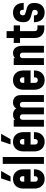

<svg xmlns="http://www.w3.org/2000/svg" viewBox="1312 -2132 833 3497"><g transform="rotate(-90 1728.5 -383.5)"><path d="M218 13Q164.5 13 125.2 -10.2Q86 -33.5 64.5 -75Q43 -116.5 43 -172V-378Q43 -433.5 64.5 -475.2Q86 -517 125.2 -540Q164.5 -563 218 -563Q298.5 -563 345.8 -512.2Q393 -461.5 393 -378V-243H152V-358H268V-388Q268 -410.5 255 -424.2Q242 -438 218 -438Q194 -438 181 -424.2Q168 -410.5 168 -388V-162Q168 -139.5 181 -125.8Q194 -112 218 -112Q242 -112 255 -125.8Q268 -139.5 268 -162V-182H393V-172Q393 -89 345.8 -38Q298.5 13 218 13ZM170 -608 228 -780H363L265 -608Z M493 0V-750H618V0Z M895 13Q841.5 13 802.2 -10.2Q763 -33.5 741.5 -75Q720 -116.5 720 -172V-378Q720 -433.5 741.5 -475.2Q763 -517 802.2 -540Q841.5 -563 895 -563Q975.5 -563 1022.8 -512.2Q1070 -461.5 1070 -378V-243H829V-358H945V-388Q945 -410.5 932 -424.2Q919 -438 895 -438Q871 -438 858 -424.2Q845 -410.5 845 -388V-162Q845 -139.5 858 -125.8Q871 -112 895 -112Q919 -112 932 -125.8Q945 -139.5 945 -162V-182H1070V-172Q1070 -89 1022.8 -38Q975.5 13 895 13ZM847 -608 905 -780H1040L942 -608Z M1170 0V-550H1295V-466L1273 -495Q1289 -527.5 1317.5 -545.2Q1346 -563 1388 -563Q1431 -563 1469.5 -539.5Q1508 -516 1519 -456L1486 -464Q1499.5 -510.5 1530.5 -536.8Q1561.5 -563 1613 -563Q1645.5 -563 1675.8 -550Q1706 -537 1725.5 -505.2Q1745 -473.5 1745 -418V0H1620V-388Q1620 -410.5 1607 -424.2Q1594 -438 1570 -438Q1546 -438 1533 -424.2Q1520 -410.5 1520 -388V0H1395V-388Q1395 -410.5 1382 -424.2Q1369 -438 1345 -438Q1321 -438 1308 -424.2Q1295 -410.5 1295 -388V0Z M2018 13Q1964.5 13 1925.2 -10.2Q1886 -33.5 1864.5 -75Q1843 -116.5 1843 -172V-378Q1843 -433.5 1864.5 -475.2Q1886 -517 1925.2 -540Q1964.5 -563 2018 -563Q2098.5 -563 2145.8 -512.2Q2193 -461.5 2193 -378V-243H1952V-358H2068V-388Q2068 -410.5 2055 -424.2Q2042 -438 2018 -438Q1994 -438 1981 -424.2Q1968 -410.5 1968 -388V-162Q1968 -139.5 1981 -125.8Q1994 -112 2018 -112Q2042 -112 2055 -125.8Q2068 -139.5 2068 -162V-182H2193V-172Q2193 -89 2145.8 -38Q2098.5 13 2018 13Z M2293 0V-550H2418V-463L2395 -488Q2411.5 -525.5 2441.5 -544.2Q2471.5 -563 2511 -563Q2573.5 -563 2608.2 -516.8Q2643 -470.5 2643 -388V0H2518V-388Q2518 -410.5 2505 -424.2Q2492 -438 2468 -438Q2444 -438 2431 -424.2Q2418 -410.5 2418 -388V0Z M2960 7Q2880 7 2832.5 -39Q2785 -85 2785 -168V-435H2695V-550H2785V-680H2910V-550H3015V-435H2910V-168Q2910 -145.5 2923 -131.8Q2936 -118 2960 -118H3015V7Z M3250 13Q3167.5 13 3120.2 -38Q3073 -89 3073 -172V-182H3198V-162Q3198 -139.5 3211 -125.8Q3224 -112 3248 -112Q3272 -112 3285 -126.8Q3298 -141.5 3298 -168Q3298 -182 3293.8 -191.2Q3289.5 -200.5 3278.8 -207Q3268 -213.5 3248 -218Q3194.5 -230 3155.2 -244Q3116 -258 3094.5 -288Q3073 -318 3073 -377.5Q3073 -466.5 3120.2 -514.8Q3167.5 -563 3246 -563Q3328.5 -563 3375.8 -512.2Q3423 -461.5 3423 -378V-368H3298V-388Q3298 -410.5 3285 -424.2Q3272 -438 3248 -438Q3224 -438 3211 -423.8Q3198 -409.5 3198 -383Q3198 -369.5 3202.2 -360Q3206.5 -350.5 3217.5 -344Q3228.5 -337.5 3248 -333Q3299.5 -321.5 3338.8 -308Q3378 -294.5 3400.5 -264.5Q3423 -234.5 3423 -173.5Q3423 -84.5 3376 -35.8Q3329 13 3250 13Z"/></g></svg>

Font: Mohave Light
Style: Bold
Weight: 700
Version: Version 2.003